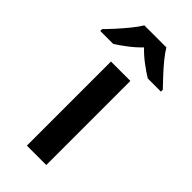

<svg xmlns="http://www.w3.org/2000/svg" viewBox="-294 -820 875 875"><g transform="rotate(45 143.5 -383.0)"><path d="M206 0H81V-542H206ZM214 -766Q227 -744 249.5 -716.5Q272 -689 296.5 -663Q321 -637 339 -618V-606H254Q228 -622 198 -644.5Q168 -667 142 -694Q116 -667 87 -645Q58 -623 32 -606H-52V-618Q-33 -637 -9.5 -663Q14 -689 36.5 -716.5Q59 -744 72 -766Z"/></g></svg>

Font: Noto Sans Medefaidrin SemiBold
Style: Regular
Weight: 600
Designer: Dalton Maag Ltd
Foundry: Dalton Maag Ltd
Version: Version 1.002; ttfautohint (v1.8.4.7-5d5b)